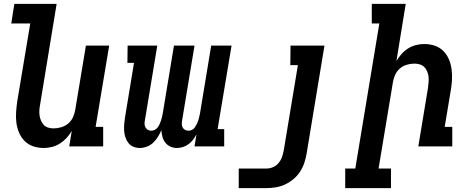

<svg xmlns="http://www.w3.org/2000/svg" viewBox="-20 -755 2440 990"><path d="M206 8Q177 8 151.5 -0.5Q126 -9 107.5 -27.5Q89 -46 78.5 -70.5Q68 -95 64.5 -122Q61 -149 63 -177Q65 -205 69 -233L136 -634H38L54 -735H272L187 -217Q184 -202 183 -187.5Q182 -173 184 -159.5Q186 -146 191.5 -133Q197 -120 206 -110.5Q215 -101 228.5 -97Q242 -93 257 -93Q276 -93 296 -99Q316 -105 332 -118.5Q348 -132 356.5 -151Q365 -170 368 -189L423 -520H543L473 -101H512V0H337L350 -80Q339 -61 323.5 -44Q308 -27 289 -15Q270 -3 248.5 2.5Q227 8 206 8Z M701 8Q683 8 667.5 1.5Q652 -5 642 -18Q632 -31 626.5 -47.5Q621 -64 620 -81Q619 -98 620.5 -116Q622 -134 625 -152L671 -431H637L638 -520H791L727 -134Q725 -124 725.5 -114.5Q726 -105 730.5 -97.5Q735 -90 742.5 -85.5Q750 -81 760 -81Q769 -81 778 -85.5Q787 -90 793 -98Q799 -106 803 -115Q807 -124 810 -133Q813 -142 815 -151Q817 -160 819 -169L877 -520H983L919 -134Q917 -124 917.5 -114.5Q918 -105 922 -97.5Q926 -90 934 -85.5Q942 -81 952 -81Q961 -81 970 -85.5Q979 -90 984.5 -98Q990 -106 994.5 -115Q999 -124 1002 -133Q1005 -142 1007 -151Q1009 -160 1011 -169L1069 -520H1174L1102 -89H1136V0H983L993 -62Q985 -47 975 -34Q965 -21 952 -11.5Q939 -2 923.5 3Q908 8 893 8Q874 8 858.5 1Q843 -6 832.5 -19.5Q822 -33 817.5 -50Q813 -67 812 -84Q805 -67 794.5 -50Q784 -33 770 -19.5Q756 -6 737.5 1Q719 8 701 8Z M1353 215H1211V114H1354Q1371 114 1387.5 107Q1404 100 1416 86Q1428 72 1434 55Q1440 38 1443 21L1516 -419H1477L1478 -520H1653L1561 37Q1557 61 1549 85Q1541 109 1527 130.5Q1513 152 1492.5 169Q1472 186 1449 196.5Q1426 207 1401.5 211Q1377 215 1353 215Z M1996 215H1760V114H1812L1936 -634H1897V-735H2072L2024 -440Q2035 -459 2050 -476Q2065 -493 2084 -505Q2103 -517 2124.5 -522.5Q2146 -528 2167 -528Q2196 -528 2221.5 -519.5Q2247 -511 2265.5 -492.5Q2284 -474 2294.5 -449.5Q2305 -425 2308.5 -398Q2312 -371 2310.5 -343Q2309 -315 2304 -287L2273 -101H2312V0H2137L2187 -303Q2189 -318 2190 -332.5Q2191 -347 2189.5 -360.5Q2188 -374 2182.5 -387Q2177 -400 2167.5 -409.5Q2158 -419 2144.5 -423Q2131 -427 2116 -427Q2097 -427 2077 -421Q2057 -415 2041.5 -401.5Q2026 -388 2017.5 -369Q2009 -350 2006 -331L1932 114H1996Z"/></svg>

Font: Iosevka HT Extended
Style: Bold Italic
Weight: 700
Width: 7
Italic angle: -9°
Monospace: yes
Designer: Belleve Invis
Foundry: Belleve Invis
Version: Version 32.3.0; ttfautohint (v1.8.4)